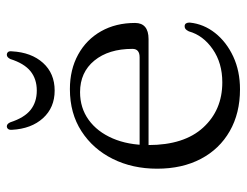

<svg xmlns="http://www.w3.org/2000/svg" viewBox="-99 -595 706 548"><g transform="rotate(-90 254.0 -321.0)"><path d="M462.5 -288.5Q462.5 -269.5 451 -259.8Q439.5 -250 416.5 -250H89V-275.5H364.5Q388.5 -275.5 388.5 -296Q388.5 -364 355 -404.8Q321.5 -445.5 265 -445.5Q220 -445.5 186 -421Q152 -396.5 133 -352.5Q114 -308.5 114 -250.5Q114 -148.5 164 -94Q214 -39.5 293 -39.5Q348 -39.5 387.5 -66.8Q427 -94 438.5 -135Q442 -142 445.2 -144.5Q448.5 -147 453 -147Q459 -147 461.5 -142.5Q464 -138 463.5 -132Q459.5 -92.5 433.8 -60Q408 -27.5 366.5 -8.2Q325 11 273 11Q205 11 153.8 -18.2Q102.5 -47.5 74.5 -100.8Q46.5 -154 46.5 -225.5Q46.5 -296 74.5 -352.2Q102.5 -408.5 153.5 -441.5Q204.5 -474.5 273.5 -474.5Q329.5 -474.5 372.2 -451Q415 -427.5 438.8 -385.5Q462.5 -343.5 462.5 -288.5ZM269.5 -569Q302.5 -569 324.8 -587Q347 -605 359.5 -644.5Q364.5 -654.5 371.5 -654.5Q376.5 -654.5 379.5 -651Q382.5 -647.5 381.5 -640Q378.5 -584.5 348.5 -551.2Q318.5 -518 269.5 -518Q221 -518 190.8 -551.2Q160.5 -584.5 157.5 -640Q157 -647.5 160 -651Q163 -654.5 167.5 -654.5Q174.5 -654.5 179 -644.5Q192 -604.5 214.2 -586.8Q236.5 -569 269.5 -569Z"/></g></svg>

Font: Fraunces Light
Style: Regular
Weight: 300
Version: Version 1.000;[b76b70a41]